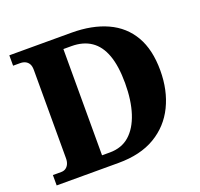

<svg xmlns="http://www.w3.org/2000/svg" viewBox="-124 -852 1031 990"><g transform="rotate(-20 391.5 -357.0)"><path d="M24 0V-57H70Q84 -57 94.5 -64Q105 -71 111 -84Q117 -97 117 -115V-600Q117 -621 110 -633Q103 -645 91 -651Q79 -657 63 -657H24V-714H364Q478 -714 560 -676.5Q642 -639 685.5 -564Q729 -489 729 -375Q729 -266 687.5 -181Q646 -96 565 -48Q484 0 364 0ZM340 -66Q405 -66 448 -104Q491 -142 513.5 -211.5Q536 -281 536 -375Q536 -469 514 -529.5Q492 -590 448.5 -619.5Q405 -649 341 -649H297V-66Z"/></g></svg>

Font: Noto Serif Hebrew ExtraBold
Style: Regular
Weight: 800
Version: Version 2.003